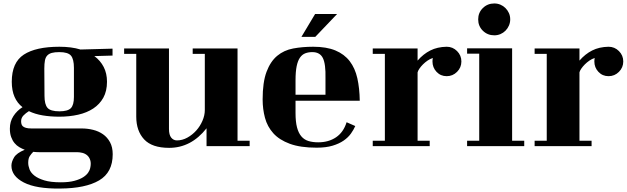

<svg xmlns="http://www.w3.org/2000/svg" viewBox="-20 -783 3623 1109"><path d="M48 -311Q48 -422 117.5 -467.5Q187 -513 323 -513Q358 -513 388.5 -509Q419 -505 445 -497L630 -502V-462L525 -459Q560 -433 579 -396Q598 -359 598 -311Q598 -257 577 -219Q556 -181 519 -156.5Q482 -132 431.5 -120.5Q381 -109 323 -109Q271 -109 226.5 -116.5Q182 -124 147 -141Q129 -130 115.5 -116Q102 -102 102 -83Q102 -74 104 -66.5Q106 -59 112 -53.5Q118 -48 130 -44.5Q142 -41 162 -41H452Q486 -41 518 -33Q550 -25 575 -7.5Q600 10 615.5 38.5Q631 67 631 108Q631 213 552.5 259Q474 305 328 306Q189 308 117.5 271Q46 234 46 174Q46 152 61 126.5Q76 101 123 82Q107 76 91.5 67Q76 58 64 43.5Q52 29 44.5 8.5Q37 -12 37 -40Q37 -81 57.5 -112.5Q78 -144 110 -164Q80 -187 64 -223.5Q48 -260 48 -311ZM323 -482Q296 -482 279.5 -477.5Q263 -473 253 -462.5Q243 -452 239.5 -433.5Q236 -415 236 -387L237 -230Q237 -180 254.5 -160Q272 -140 323 -140Q371 -140 389 -158Q407 -176 407 -223V-391Q407 -441 390 -461.5Q373 -482 323 -482ZM331 270Q378 270 409.5 261.5Q441 253 460.5 240.5Q480 228 489.5 213.5Q499 199 501 188Q507 161 501.5 143Q496 125 484 114.5Q472 104 456 100Q440 96 425 96H235Q222 96 206 96Q190 96 172 94Q161 105 152 118.5Q143 132 143 157Q143 175 150.5 195Q158 215 179 231.5Q200 248 236.5 259Q273 270 331 270Z M1163 -147V-472H1093V-503H1352V30H1422V61H1173V-42Q1084 71 957 71Q858 71 812.5 22Q767 -27 767 -109V-472H697V-503H956V-38Q956 -4 969 12Q982 28 1002 28Q1033 28 1062 12Q1091 -4 1113.5 -29Q1136 -54 1149.5 -85.5Q1163 -117 1163 -147Z M2032 -55Q2023 -34 2007 -11.5Q1991 11 1965 29Q1939 47 1901 58.5Q1863 70 1809 70Q1715 70 1654 47.5Q1593 25 1558.5 -13.5Q1524 -52 1510.5 -102.5Q1497 -153 1497 -209Q1497 -308 1519.5 -368Q1542 -428 1581 -460.5Q1620 -493 1673.5 -503Q1727 -513 1789 -513Q1866 -513 1917.5 -491.5Q1969 -470 2000 -429.5Q2031 -389 2044 -331Q2057 -273 2058 -201H1687V-130Q1687 -80 1695.5 -47.5Q1704 -15 1720.5 4.5Q1737 24 1761.5 31.5Q1786 39 1818 39Q1878 39 1921 10Q1964 -19 1982 -77ZM1784 -482Q1761 -482 1743 -475Q1725 -468 1712.5 -450Q1700 -432 1693.5 -400.5Q1687 -369 1687 -319V-236H1860V-331Q1862 -413 1845 -447.5Q1828 -482 1784 -482ZM1801 -570H1721L1800 -702H1927Z M2478 -428Q2478 -433 2478.5 -438Q2479 -443 2480 -448Q2464 -443 2449.5 -433Q2435 -423 2423 -411Q2411 -399 2402.5 -386.5Q2394 -374 2392 -365V30H2462V61H2133V30H2203V-472H2133V-503H2392V-433Q2425 -471 2465.5 -491.5Q2506 -512 2560 -513Q2595 -513 2620 -488Q2645 -463 2645 -428Q2645 -393 2620 -368Q2595 -343 2560 -343Q2525 -343 2501.5 -368Q2478 -393 2478 -428Z M2927 -671Q2927 -652 2919.5 -635Q2912 -618 2899.5 -605.5Q2887 -593 2870.5 -586Q2854 -579 2835 -579Q2796 -579 2769 -605.5Q2742 -632 2742 -671Q2742 -710 2769 -736.5Q2796 -763 2835 -763Q2854 -763 2870.5 -756Q2887 -749 2899.5 -736.5Q2912 -724 2919.5 -707.5Q2927 -691 2927 -671ZM2938 30H3008V61H2678V30H2748V-473H2678V-504H2938Z M3413 -428Q3413 -433 3413.5 -438Q3414 -443 3415 -448Q3399 -443 3384.5 -433Q3370 -423 3358 -411Q3346 -399 3337.5 -386.5Q3329 -374 3327 -365V30H3397V61H3068V30H3138V-472H3068V-503H3327V-433Q3360 -471 3400.5 -491.5Q3441 -512 3495 -513Q3530 -513 3555 -488Q3580 -463 3580 -428Q3580 -393 3555 -368Q3530 -343 3495 -343Q3460 -343 3436.5 -368Q3413 -393 3413 -428Z"/></svg>

Font: Cafe24 ClassicType
Style: Regular
Weight: 400
Designer: Cafe24 thkim, hmlim, mnelim & 4IR
Foundry: Cafe24
Version: Version 1.000